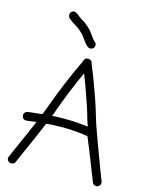

<svg xmlns="http://www.w3.org/2000/svg" viewBox="-145 -1087 936 1200"><g transform="rotate(15 322.5 -486.5)"><path d="M298.8 -333Q351.6 -333 389.6 -329.6Q427.7 -326.2 450.2 -323.2Q445.3 -336.9 441.9 -347.7Q438.5 -358.4 435.5 -366.2Q429.7 -389.6 418.9 -423.3Q408.2 -457 395 -494.6Q381.8 -532.2 368.2 -569.8Q354.5 -607.4 341.8 -638.7Q327.1 -607.4 311 -569.8Q294.9 -532.2 279.8 -494.6Q264.6 -457 251.5 -422.9Q238.3 -388.7 230.5 -365.2Q228.5 -357.4 225.1 -349.1Q221.7 -340.8 217.8 -330.1Q256.8 -333 298.8 -333ZM488.3 -380.9Q493.2 -362.3 505.4 -328.1Q517.6 -293.9 532.2 -253.4Q546.9 -212.9 563 -170.9Q579.1 -128.9 591.8 -94.2Q604.5 -59.6 613.3 -37.6Q622.1 -15.6 622.1 -14.6Q624 -10.7 624 -4.9Q624 13.7 606.4 20.5Q603.5 22.5 596.7 22.5Q588.9 22.5 581.5 18.1Q574.2 13.7 571.3 4.9Q570.3 2 559.6 -24.9Q548.8 -51.8 533.7 -90.8Q518.6 -129.9 500 -176.3Q481.4 -222.7 463.9 -264.6Q444.3 -267.6 418.9 -271.5Q397.5 -273.4 366.7 -275.9Q335.9 -278.3 298.8 -278.3Q273.4 -278.3 246.6 -276.9Q219.7 -275.4 194.3 -273.4Q176.8 -231.4 156.2 -183.6Q135.7 -135.7 117.2 -94.7Q98.6 -53.7 85.9 -24.9Q73.2 3.9 72.3 6.8Q64.5 22.5 46.9 22.5Q40 22.5 36.1 20.5Q19.5 12.7 19.5 -4.9Q19.5 -9.8 22.5 -15.6Q22.5 -16.6 33.2 -40.5Q43.9 -64.5 60.1 -101.1Q76.2 -137.7 95.7 -182.1Q115.2 -226.6 132.8 -267.6Q105.5 -264.6 87.9 -262.2Q70.3 -259.8 67.4 -259.8Q56.6 -259.8 49.3 -266.6Q42 -273.4 40 -287.1Q40 -297.9 46.4 -305.2Q52.7 -312.5 63.5 -314.5Q65.4 -314.5 91.3 -317.9Q117.2 -321.3 156.2 -325.2Q164.1 -342.8 169.4 -357.4Q174.8 -372.1 178.7 -382.8Q187.5 -409.2 204.6 -452.6Q221.7 -496.1 241.2 -543.5Q260.7 -590.8 280.8 -635.3Q300.8 -679.7 315.4 -709Q317.4 -724.6 331.1 -731.4Q335 -733.4 343.8 -733.4Q351.6 -733.4 357.4 -730.5Q370.1 -723.6 372.1 -708Q384.8 -678.7 401.9 -633.8Q418.9 -588.9 436 -541.5Q453.1 -494.1 466.8 -450.7Q480.5 -407.2 488.3 -380.9ZM327.1 -880.9Q332 -873 337.9 -865.2Q343.8 -857.4 356.4 -845.7Q365.2 -837.9 365.2 -826.2Q365.2 -814.5 358.4 -807.6Q349.6 -798.8 337.9 -798.8Q327.1 -798.8 319.3 -805.7Q303.7 -820.3 295.9 -831.1Q288.1 -841.8 282.2 -850.6Q276.4 -858.4 270.5 -866.2Q264.6 -874 251 -885.7Q237.3 -898.4 228.5 -904.3Q219.7 -910.2 211.9 -915Q203.1 -919.9 192.9 -926.8Q182.6 -933.6 166 -947.3Q157.2 -956.1 157.2 -968.8Q157.2 -977.5 163.1 -986.3Q172.9 -996.1 184.6 -996.1Q191.4 -996.1 202.1 -989.3Q215.8 -977.5 224.1 -971.7Q232.4 -965.8 240.2 -960.9Q250 -956.1 260.3 -948.7Q270.5 -941.4 287.1 -926.8Q303.7 -911.1 312.5 -900.4Q321.3 -889.6 327.1 -880.9Z"/></g></svg>

Font: Coming Soon
Style: Regular
Weight: 400
Designer: Dathan Boardman
Foundry: Open Window
Version: Version 1.000